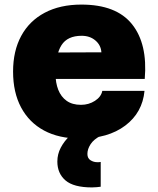

<svg xmlns="http://www.w3.org/2000/svg" viewBox="-20 -592 690 837"><path d="M329 12Q237 12 172 -23Q107 -58 72 -123.5Q37 -189 37 -280Q37 -370 72.5 -435.5Q108 -501 175 -536.5Q242 -572 335 -572Q487 -572 555.5 -486.5Q624 -401 611 -248H182L183 -363L422 -364Q420 -395 396 -415.5Q372 -436 336 -436Q274 -436 248 -395Q222 -354 222 -271Q222 -231 234 -200.5Q246 -170 270.5 -152.5Q295 -135 333 -135Q367 -135 394 -152.5Q421 -170 426 -196H610Q601 -101 526 -44.5Q451 12 329 12ZM419 222Q411 223 401.5 224Q392 225 381 225Q301 225 265.5 194.5Q230 164 230 112Q230 80 245 51.5Q260 23 285 -0.5Q310 -24 339 -40L419 0Q389 15 375 36.5Q361 58 361 79Q361 98 374.5 106.5Q388 115 403 115Q407 115 410.5 115Q414 115 419 114Z"/></svg>

Font: Azeret Mono ExtraBold
Style: Regular
Weight: 800
Designer: Martin Vácha
Foundry: Displaay
Version: Version 1.002